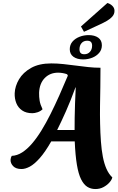

<svg xmlns="http://www.w3.org/2000/svg" viewBox="-20 -1118 798 1298"><path d="M624.7 160Q594 160 569.8 144.7Q545.7 129.3 527.8 93.2Q510 57 499.7 -5.3Q489.3 -67.7 485.3 -162H326.3Q284.7 -89.3 248.5 -48.7Q212.3 -8 181.8 8.3Q151.3 24.7 125.3 24.7Q88 24.7 69.3 5.5Q50.7 -13.7 51.3 -37.7Q52 -45.7 53.8 -51.8Q55.7 -58 59.3 -64.3Q95.3 -65.7 129.5 -87.5Q163.7 -109.3 196.5 -147.5Q229.3 -185.7 260.5 -236.5Q291.7 -287.3 321.8 -347.5Q352 -407.7 381.3 -473.5Q410.7 -539.3 438.7 -606.7L433.7 -616Q420.7 -621 404.5 -623.8Q388.3 -626.7 372.7 -626.7Q318 -626.7 282.5 -590.5Q247 -554.3 244.3 -491.3Q243.7 -463 248 -437.2Q252.3 -411.3 267.7 -379.3Q253.3 -365.3 233.7 -359Q214 -352.7 198.7 -352.7Q156.7 -352.7 129.5 -371.5Q102.3 -390.3 90.2 -421Q78 -451.7 79.3 -487.7Q81.3 -535.7 108.5 -581.8Q135.7 -628 190 -658.7Q244.3 -689.3 326.3 -689.3Q366.7 -689.3 408.5 -684.8Q450.3 -680.3 492.7 -674.7Q535 -669 576.8 -664.5Q618.7 -660 659.3 -660Q659.7 -595.3 658.3 -530.8Q657 -466.3 656.2 -404Q655.3 -341.7 656.7 -283.7Q658 -219 662.2 -162.2Q666.3 -105.3 675.3 -58.3Q684.3 -11.3 700 24Q715.7 59.3 739.3 81.3Q736 97.3 719.8 115.7Q703.7 134 679.3 147Q655 160 624.7 160ZM366.3 -239H484.3Q484.3 -275.7 484.8 -321.2Q485.3 -366.7 487.3 -419Q489.3 -471.3 492 -527.3H490.3Q458 -438.3 426 -366.3Q394 -294.3 366.3 -239ZM547.7 -903 527.3 -939 706 -1097.7Q725 -1092.7 739.5 -1078.5Q754 -1064.3 754 -1045Q754.3 -1023 739.2 -1006Q724 -989 701.3 -976.2Q678.7 -963.3 656 -953ZM542 -716.3Q501.3 -716.3 476.5 -734.2Q451.7 -752 451.7 -785Q451.7 -815.3 469.8 -836.5Q488 -857.7 517.3 -869.2Q546.7 -880.7 579 -880.7Q619.7 -880.7 644.2 -863.2Q668.7 -845.7 668.7 -812Q668.7 -782 650.5 -760.7Q632.3 -739.3 603.5 -727.8Q574.7 -716.3 542 -716.3ZM550 -751.3Q573.7 -751.3 588.2 -767.7Q602.7 -784 602.7 -809Q602.7 -826 594.8 -834.3Q587 -842.7 569 -842.7Q545.3 -842.7 531.3 -826.5Q517.3 -810.3 517.3 -784.7Q517.3 -768.7 524.8 -760Q532.3 -751.3 550 -751.3Z"/></svg>

Font: Sansita Swashed Light
Style: Regular
Weight: 300
Designer: Pablo Cosgaya
Foundry: Omnibus-Type
Version: Version 1.003